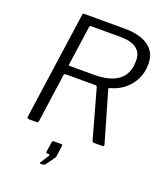

<svg xmlns="http://www.w3.org/2000/svg" viewBox="-172 -856 1034 1208"><g transform="rotate(20 344.5 -252.0)"><path d="M581 -15Q586 0 570 0H515Q510 0 506.5 -3.5Q503 -7 502 -13L412 -336Q411 -341 407.5 -343Q404 -345 395 -345H202Q190 -345 189 -333L144 -12Q142 -4 139.5 -2Q137 0 129 0H80Q73 0 70 -4Q67 -8 68 -13L170 -732Q171 -739 172.5 -740.5Q174 -742 180 -742H450Q554 -742 611 -701.5Q668 -661 668 -583Q668 -527 646 -482Q624 -437 585 -405Q546 -373 493 -359Q487 -357 484.5 -354.5Q482 -352 484 -350L581 -15ZM372 -403Q438 -403 486.5 -420.5Q535 -438 561.5 -476.5Q588 -515 588 -576Q588 -631 551.5 -657.5Q515 -684 442 -684H250Q239 -684 237 -674L200 -412Q199 -407 200.5 -405Q202 -403 206 -403H372ZM243 238Q240 238 239.5 235.5Q239 233 241 229L276 175Q279 170 278 166.5Q277 163 273 163H261Q257 163 255 161Q253 159 254 153L264 87Q266 77 274 77H327Q334 77 333 84L323 161Q321 166 319 170L276 229Q272 233 268.5 235.5Q265 238 259 238Z"/></g></svg>

Font: Libre Franklin Light
Style: Italic
Weight: 300
Italic angle: -8°
Designer: Pablo Impallari, Rodrigo Fuenzalida, Nhung Nguyen
Foundry: Impallari Type
Version: Version 3.000